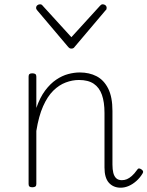

<svg xmlns="http://www.w3.org/2000/svg" viewBox="-20 -856 686 893"><path d="M541 17Q524 17 510 11Q496 5 486 -6.5Q476 -18 471 -35.5Q466 -53 466 -77V-331Q466 -381 454 -415Q442 -449 416 -466.5Q390 -484 347 -484Q317 -484 286 -472.5Q255 -461 228 -434.5Q201 -408 180.5 -362Q160 -316 149 -247V0Q149 8 144.5 11.5Q140 15 130 15Q121 15 117 11.5Q113 8 113 0V-500Q113 -508 117 -511.5Q121 -515 130 -515Q140 -515 144.5 -511.5Q149 -508 149 -500V-354Q166 -403 190 -435Q214 -467 241.5 -485.5Q269 -504 297 -511.5Q325 -519 351 -519Q395 -519 429 -501.5Q463 -484 483 -444.5Q503 -405 503 -340V-91Q503 -68 507 -52Q511 -36 520.5 -27Q530 -18 547 -18Q559 -18 570 -22.5Q581 -27 593 -37.5Q605 -48 617 -65Q621 -72 626 -72.5Q631 -73 638 -68Q643 -65 645 -60Q647 -55 643 -49Q631 -29 614 -14Q597 1 578.5 9Q560 17 541 17ZM458 -836Q465 -836 470.5 -831.5Q476 -827 476 -819Q476 -816 475 -813Q474 -810 471 -808L328 -639Q324 -633 320 -631.5Q316 -630 312 -630Q308 -630 304.5 -631.5Q301 -633 296 -639L153 -808Q151 -810 149.5 -813Q148 -816 148 -819Q148 -827 153.5 -831.5Q159 -836 166 -836Q170 -836 173 -834.5Q176 -833 178 -830L312 -683L446 -830Q449 -833 451.5 -834.5Q454 -836 458 -836Z"/></svg>

Font: Playwrite NG Modern Thin
Style: Regular
Weight: 250
Designer: Veronika Burian, José Scaglione
Foundry: TypeTogether
Version: Version 1.002